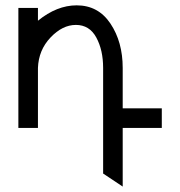

<svg xmlns="http://www.w3.org/2000/svg" viewBox="-20 -479 675 719"><path d="M439.5 219.7 366.2 170.9V-224.6Q366.2 -291.5 340.6 -338.6Q314.9 -385.7 264.2 -385.7Q213.9 -385.7 169.2 -338.6Q124.5 -291.5 122.1 -224.6V0H48.8V-449.2H122.1V-401.4Q192.9 -459 267.1 -459Q348.1 -459 393.8 -390.4Q439.5 -321.8 439.5 -224.6V-73.2H585.9V0H439.5Z"/></svg>

Font: Catrinity
Style: Regular
Weight: 400
Designer: Alexander Lange
Foundry: High-Logic / Made with FontCreator
Version: Version 2.090;May 20, 2024;FontCreator 15.0.0.2974 64-bit